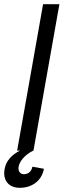

<svg xmlns="http://www.w3.org/2000/svg" viewBox="-20 -720 336 918"><path d="M62 0H76C35 20 8 51 2 89C-7 137 17 178 75 178C130 178 179 147 190 87L135 77C129 107 108 113 93 113C78 113 65 99 69 77C74 49 100 20 139 0H140L264 -700H186Z"/></svg>

Font: Uncut Sans
Style: Italic
Weight: 400
Italic angle: -10°
Designer: Kasper Nordkvist
Foundry: Uncut Type
Version: Version 1.111;FEAKit 1.0